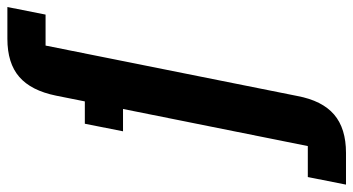

<svg xmlns="http://www.w3.org/2000/svg" viewBox="-322 -536 980 533"><g transform="rotate(-90 168.5 -270.0)"><path d="M308 -634 168 65Q155 134 116.5 167Q78 200 10 200H-78L-57 94H29L132 -419H70L91 -525H153L169 -605Q183 -674 221 -707Q259 -740 327 -740H415L394 -634Z"/></g></svg>

Font: IBM Plex Sans Condensed
Style: Bold Italic
Weight: 700
Width: 3
Italic angle: -11.31°
Designer: Mike Abbink, Paul van der Laan, Pieter van Rosmalen
Foundry: Bold Monday
Version: Version 3.201